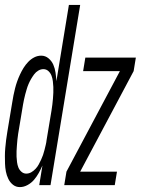

<svg xmlns="http://www.w3.org/2000/svg" viewBox="-40 -755 574 783"><path d="M41 8Q25 8 13 -1.5Q1 -11 -6 -25.5Q-13 -40 -16 -55.5Q-19 -71 -19.5 -87Q-20 -103 -20 -119Q-20 -135 -18.5 -151.5Q-17 -168 -15 -184.5Q-13 -201 -10 -218L10 -338Q12 -352 15 -366.5Q18 -381 21.5 -395Q25 -409 30 -423Q35 -437 41.5 -451Q48 -465 56 -478Q64 -491 75 -502.5Q86 -514 99.5 -521Q113 -528 128 -528Q145 -528 158 -517Q171 -506 177.5 -491Q184 -476 186.5 -458.5Q189 -441 190 -424L241 -735H287L166 0H120L133 -80Q126 -64 118 -49.5Q110 -35 99 -22Q88 -9 72.5 -0.5Q57 8 41 8ZM222 0 231 -55 449 -465H299L308 -520H514L505 -465L287 -55H437L428 0ZM67 -47Q78 -47 87.5 -52.5Q97 -58 105 -66.5Q113 -75 118 -84.5Q123 -94 127.5 -103.5Q132 -113 135.5 -123Q139 -133 141.5 -143.5Q144 -154 146.5 -164Q149 -174 150 -184L170 -304Q172 -316 173.5 -328.5Q175 -341 176 -353Q177 -365 177.5 -377Q178 -389 177.5 -400.5Q177 -412 175.5 -424Q174 -436 170 -446.5Q166 -457 157.5 -465Q149 -473 137 -473Q126 -473 116 -467Q106 -461 99 -451.5Q92 -442 86.5 -432.5Q81 -423 76.5 -412.5Q72 -402 69 -391.5Q66 -381 63 -370.5Q60 -360 58 -349.5Q56 -339 54 -329L34 -209Q32 -197 31 -185.5Q30 -174 29 -162Q28 -150 27.5 -138.5Q27 -127 27.5 -116Q28 -105 29.5 -93.5Q31 -82 35 -72Q39 -62 47.5 -54.5Q56 -47 67 -47Z"/></svg>

Font: Iosevka SS18 Light
Style: Italic
Weight: 300
Italic angle: -9°
Monospace: yes
Designer: Belleve Invis
Foundry: Belleve Invis
Version: Version 25.1.1; ttfautohint (v1.8.4)